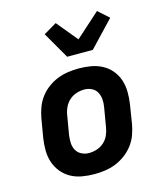

<svg xmlns="http://www.w3.org/2000/svg" viewBox="-117 -873 834 969"><g transform="rotate(-15 300.0 -388.0)"><path d="M257 8Q224 8 192.5 2.5Q161 -3 134.5 -17.5Q108 -32 88.5 -55.5Q69 -79 59 -108Q49 -137 48.5 -169.5Q48 -202 53 -234L70 -334Q75 -362 85 -389Q95 -416 112.5 -439.5Q130 -463 154.5 -481Q179 -499 206 -509.5Q233 -520 261 -524Q289 -528 316 -528Q349 -528 380.5 -522.5Q412 -517 439 -502.5Q466 -488 485.5 -464.5Q505 -441 514.5 -412Q524 -383 524.5 -350.5Q525 -318 520 -286L504 -186Q499 -158 489 -131Q479 -104 461 -80.5Q443 -57 418.5 -39Q394 -21 367.5 -10.5Q341 0 312.5 4Q284 8 257 8ZM257 -102Q278 -102 298.5 -108.5Q319 -115 335.5 -129.5Q352 -144 361 -164Q370 -184 373 -204L390 -304Q394 -325 392.5 -345.5Q391 -366 382 -383Q373 -400 355 -409Q337 -418 317 -418Q296 -418 275.5 -411.5Q255 -405 238.5 -390.5Q222 -376 212.5 -356Q203 -336 200 -316L183 -216Q180 -195 181 -174.5Q182 -154 191.5 -137Q201 -120 219 -111Q237 -102 257 -102ZM276 -600 196 -739 264 -779 354 -670 481 -784 537 -734 410 -600Z"/></g></svg>

Font: Iosevka Extrabold Extended
Style: Italic
Weight: 800
Width: 7
Italic angle: -9°
Monospace: yes
Designer: Belleve Invis
Foundry: Belleve Invis
Version: Version 32.5.0; ttfautohint (v1.8.4)